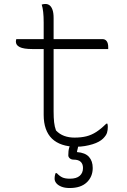

<svg xmlns="http://www.w3.org/2000/svg" viewBox="-20 -723 640 967"><path d="M62 -526H496Q510 -526 517.5 -515.5Q525 -505 525 -486Q525 -485 525 -483Q525 -481 525 -479.5Q525 -478 525 -476H143Q121 -476 105 -478.5Q89 -481 79 -486Q69 -491 64.5 -498Q60 -505 60 -513Q60 -516 60.5 -519Q61 -522 61.5 -523.5Q62 -525 62 -526ZM521 -100Q522 -96 522.5 -92Q523 -88 523 -84Q523 -68 519 -54.5Q515 -41 499 -25Q491 -17 477.5 -9.5Q464 -2 446 3.5Q428 9 407.5 12.5Q387 16 365 16Q324 16 293 5.5Q262 -5 241.5 -25Q221 -45 210.5 -75Q200 -105 200 -144Q200 -202 200 -260.5Q200 -319 200 -377Q200 -435 200 -493.5Q200 -552 200 -610Q200 -640 197.5 -662.5Q195 -685 190 -700Q196 -702 200.5 -702.5Q205 -703 209 -703Q221 -703 230 -696Q239 -689 244.5 -673.5Q250 -658 250 -632Q250 -573 250 -514.5Q250 -456 250 -397Q250 -338 250 -279.5Q250 -221 250 -162Q250 -130 252.5 -107.5Q255 -85 262 -66Q280 -47 303.5 -38.5Q327 -30 355 -30Q389 -30 415 -36.5Q441 -43 465 -58.5Q489 -74 515 -100ZM383 -21Q380 -13 378 -5Q376 3 374.5 10.5Q373 18 371.5 25Q370 32 368 39V43Q409 46 428 67Q447 88 447 123Q447 167 417 195.5Q387 224 331 224Q306 224 289 217Q272 210 263.5 199.5Q255 189 255 177Q255 172 255.5 167.5Q256 163 257 158.5Q258 154 260 149H266Q280 164 294 170.5Q308 177 332 177Q365 177 381.5 162.5Q398 148 398 123Q398 103 386.5 92Q375 81 351 81Q339 81 331.5 74.5Q324 68 324 59Q324 48 325 38.5Q326 29 328.5 20.5Q331 12 334 4.5Q337 -3 340 -10Q342 -14 347.5 -17.5Q353 -21 362 -22Q371 -23 383 -21Z"/></svg>

Font: Recursive Monospace Casual Light
Style: Regular
Weight: 300
Version: Version 1.047